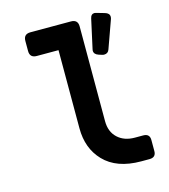

<svg xmlns="http://www.w3.org/2000/svg" viewBox="-111 -830 807 917"><g transform="rotate(-15 293.0 -371.0)"><path d="M441.4 -742.2Q443.8 -742.2 452.1 -739.7L489.3 -729Q511.7 -722.7 511.7 -705.1Q511.7 -699.2 509.8 -693.8L460.4 -556.2Q454.1 -538.1 434.6 -538.1Q429.7 -538.1 425.3 -539.6L408.7 -544.9Q386.7 -552.2 386.7 -570.3Q386.7 -572.8 387.7 -577.1L419.4 -721.2Q423.8 -742.2 441.4 -742.2ZM473.6 0Q353 0 289.6 -66.4Q229.5 -129.4 229.5 -228.5V-615.2H122.1Q87.9 -615.2 87.9 -648.9V-698.7Q87.9 -732.4 122.1 -732.4H322.3Q356.4 -732.4 356.4 -698.7V-230Q356.4 -177.2 389.2 -147Q421.4 -117.2 473.6 -117.2H514.6Q546.9 -117.2 546.9 -85.9V-31.2Q546.9 0 514.6 0Z"/></g></svg>

Font: Simply Mono
Style: Bold
Weight: 700
Designer: Wojciech Kalinowski "wmk69" (wmk69@o2.pl)
Foundry: Wojciech Kalinowski "wmk69" (wmk69@o2.pl)
Version: Version 1.0.0